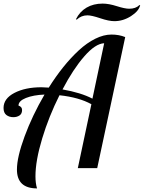

<svg xmlns="http://www.w3.org/2000/svg" viewBox="-59 -944 807 1078"><path d="M486.8 0H377.9L454.1 -358.9Q384.3 -397.5 274.9 -409.2Q215.3 -290.5 177.7 -166Q140.1 -41.5 140.1 45.9Q140.1 85 148.9 113.8Q36.1 113.8 36.1 7.8Q36.1 -61.5 79.1 -178.2Q122.1 -294.9 190.9 -413.1Q128.4 -410.6 86.7 -394Q44.9 -377.4 44.9 -351.1Q64.9 -344.7 64.9 -326.2Q64.9 -305.2 50.5 -295.7Q36.1 -286.1 16.1 -286.1Q-7.3 -286.1 -23.2 -298.3Q-39.1 -310.5 -39.1 -337.9Q-39.1 -390.6 22 -422.4Q83 -454.1 173.8 -454.1Q186.5 -454.1 214.8 -452.1Q254.4 -515.1 296.4 -567.4Q338.4 -619.6 383.5 -661.4Q428.7 -703.1 476.1 -726.6Q523.4 -750 566.9 -750Q609.4 -750 644 -735.8ZM292 -441.9Q395.5 -423.8 460 -390.1L525.9 -701.2Q476.6 -699.2 414.1 -627.4Q351.6 -555.7 292 -441.9ZM723.1 -915H728Q720.7 -881.8 676.5 -853.5Q632.3 -825.2 583 -825.2Q552.2 -825.2 503.7 -841.6Q455.1 -857.9 432.1 -857.9Q397.5 -857.9 372.1 -834L367.2 -835.9Q388.7 -878.9 427.2 -901.4Q465.8 -923.8 517.1 -923.8Q551.8 -923.8 596.9 -909.4Q642.1 -895 666 -895Q703.1 -895 723.1 -915Z"/></svg>

Font: Lobster Two
Style: Italic
Weight: 400
Designer: Pablo Impallari
Foundry: Pablo Impallari. www.impallari.com
Version: Version 1.006